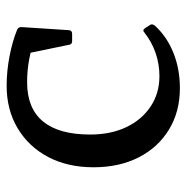

<svg xmlns="http://www.w3.org/2000/svg" viewBox="-12 -528 548 563"><g transform="rotate(-90 261.5 -246.0)"><path d="M285 8Q216 8 163.5 -24Q111 -56 82 -113Q53 -170 53 -245Q53 -321 83 -378Q113 -435 167 -467.5Q221 -500 292 -500Q335 -500 379 -491.5Q423 -483 457 -469Q465 -465 464 -455L455 -317Q454 -308 444 -308H423Q413 -308 412 -318L386 -444L429 -417Q401 -428 369 -434Q337 -440 302 -440Q226 -440 187.5 -393.5Q149 -347 149 -255Q149 -195 170.5 -149.5Q192 -104 231 -78Q270 -52 320 -52Q355 -52 387.5 -63Q420 -74 448 -96Q455 -103 461 -94L470 -80Q475 -74 468 -65Q436 -30 388.5 -11Q341 8 285 8Z"/></g></svg>

Font: Hahmlet
Style: Regular
Weight: 400
Designer: Minjoo Ham & Mark Frömberg
Foundry: hypertype
Version: Version 1.001; ttfautohint (v1.8.3)